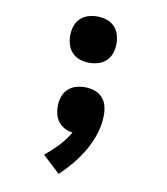

<svg xmlns="http://www.w3.org/2000/svg" viewBox="-83 -608 766 882"><g transform="rotate(10 300.0 -166.5)"><path d="M300 -322Q278 -322 257 -328.5Q236 -335 220.5 -350.5Q205 -366 198.5 -387Q192 -408 192 -430Q192 -452 198.5 -473Q205 -494 220.5 -509.5Q236 -525 257 -531.5Q278 -538 300 -538Q322 -538 343 -531.5Q364 -525 379.5 -509.5Q395 -494 401.5 -473Q408 -452 408 -430Q408 -408 401.5 -387Q395 -366 379.5 -350.5Q364 -335 343 -328.5Q322 -322 300 -322ZM250 205 169 130Q201 104 230 73.5Q259 43 280 7Q261 5 243.5 -4Q226 -13 214 -28Q202 -43 197 -62Q192 -81 192 -100Q192 -122 198.5 -143Q205 -164 220.5 -179.5Q236 -195 257 -201.5Q278 -208 300 -208Q322 -208 343.5 -201.5Q365 -195 380.5 -179Q396 -163 402 -141.5Q408 -120 408 -98Q408 -54 395 -12Q382 30 360 68.5Q338 107 310 141Q282 175 250 205Z"/></g></svg>

Font: Iosevka Curly Heavy Extended
Style: Regular
Weight: 900
Width: 7
Monospace: yes
Designer: Belleve Invis
Foundry: Belleve Invis
Version: Version 11.1.0; ttfautohint (v1.8.3)